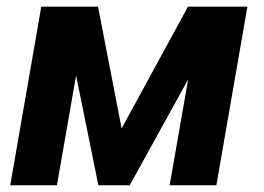

<svg xmlns="http://www.w3.org/2000/svg" viewBox="-20 -548 781 568"><path d="M339.8 -168 536.1 -528.3H711.9L620.1 0H481.9L536.6 -313L363.8 0H271L205.1 -324.7L148.4 0H10.3L102.1 -528.3H270Z"/></svg>

Font: RobotoInd
Style: Bold Italic
Weight: 700
Italic angle: -12°
Designer: Google
Version: Version 2.001150; 2014